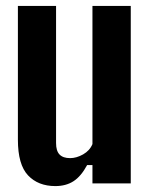

<svg xmlns="http://www.w3.org/2000/svg" viewBox="-20 -620 506 649"><path d="M167 9Q109 9 74.8 -27.2Q40.5 -63.5 40.5 -147.5V-600H169.5V-136.5Q169.5 -110 181.2 -97.8Q193 -85.5 217 -85.5Q238.5 -85.5 261 -98.2Q283.5 -111 292.5 -133V-600H422V0H292.5V-62H274.5Q254 -24 228.5 -7.5Q203 9 167 9Z"/></svg>

Font: Big Shoulders Display Thin ExtraBold
Style: Regular
Weight: 800
Version: Version 2.002